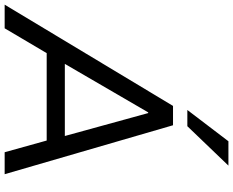

<svg xmlns="http://www.w3.org/2000/svg" viewBox="-132 -870 977 804"><g transform="rotate(90 356.0 -468.5)"><path d="M-26 0 398 -705H479L684 0H592L543 -176H177L73 0ZM425 -601 222 -252H524L428 -601ZM415 -765 546 -937H648L483 -765Z"/></g></svg>

Font: Mulish Medium
Style: Italic
Weight: 500
Italic angle: -9°
Designer: Vernon Adams
Foundry: Vernon Adams
Version: Version 3.603; ttfautohint (v1.8.3)